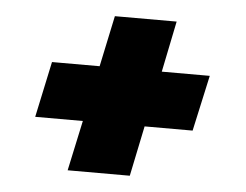

<svg xmlns="http://www.w3.org/2000/svg" viewBox="-39 -510 658 514"><g transform="rotate(5 290.0 -253.0)"><path d="M160 -42 189 -177H61L93 -327H221L250 -464H416L388 -327H517L484 -177H355L327 -42Z"/></g></svg>

Font: Saira Expanded Black
Style: Italic
Weight: 900
Width: 7
Italic angle: -12°
Designer: Hector Gatti with collaboration of the Omnibus-Type team
Foundry: Omnibus-Type
Version: Version 1.101